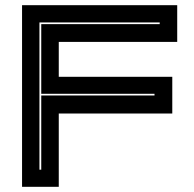

<svg xmlns="http://www.w3.org/2000/svg" viewBox="-20 -720 748 740"><path d="M65 0V-700H663V-558.5H206.5V-424H644V-282.5H206.5V0ZM132 -66H139V-352H575.5V-358.5H139V-627H595.5V-633.5H132Z"/></svg>

Font: Tourney Expanded ExtraBold
Style: Regular
Weight: 800
Width: 7
Designer: Tyler Finck
Foundry: Etcetera Type Co
Version: Version 1.010; ttfautohint (v1.8.3)